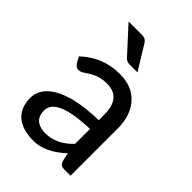

<svg xmlns="http://www.w3.org/2000/svg" viewBox="-214 -823 928 928"><g transform="rotate(45 249.5 -359.5)"><path d="M203.1 -58.6Q280.3 -58.6 342.3 -124.5V-226.6Q120.1 -219.2 122.1 -131.8Q122.1 -76.2 171.4 -63Q186 -58.6 203.1 -58.6ZM256.3 -516.6Q341.3 -516.6 388.2 -464.4Q435.5 -412.1 435.5 -324.2V0H393.6Q379.4 0 372.1 -4.4Q364.7 -8.8 359.9 -22L349.6 -67.4Q268.6 7.8 190.4 7.8Q112.3 7.8 72.3 -27.3Q32.2 -62.5 31.7 -127.9Q31.7 -193.4 100.6 -234.4Q180.7 -282.7 342.3 -286.1V-324.2Q342.3 -439.9 245.1 -439.9Q195.3 -439.9 153.3 -413.6Q137.7 -403.8 125.5 -396Q113.3 -388.2 99.6 -388.2Q85.9 -388.2 73.2 -405.3L56.2 -436.5Q141.1 -516.6 256.3 -516.6ZM196.3 -725.6Q213.4 -725.6 221.7 -720.2Q230 -714.8 236.8 -703.1L311 -582H256.8Q237.3 -582 224.6 -596.7L106.9 -725.6Z"/></g></svg>

Font: Lato-Medium
Style: Regular
Weight: 500
Designer: Lukasz Dziedzic
Foundry: tyPoland Lukasz Dziedzic
Version: Version 2.006; 2014-01-15